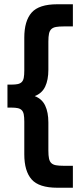

<svg xmlns="http://www.w3.org/2000/svg" viewBox="-20 -731 379 901"><path d="M15 -334H35Q52 -334 63.5 -336.5Q75 -339 82 -346Q89 -353 91.5 -366Q94 -379 94 -400V-554Q94 -633 128.5 -672Q163 -711 249 -711H322V-607H279Q257 -607 243 -604.5Q229 -602 221 -594.5Q213 -587 210 -573Q207 -559 207 -536V-404Q207 -356 192 -324.5Q177 -293 143 -280Q177 -267 192 -235.5Q207 -204 207 -156V-24Q207 -1 210 13Q213 27 221 34.5Q229 42 243 44.5Q257 47 279 47H322V150H249Q163 150 128.5 111Q94 72 94 -7V-160Q94 -181 91.5 -194Q89 -207 82 -214Q75 -221 63.5 -223.5Q52 -226 35 -226H15Z"/></svg>

Font: CyStack Display SemiBold
Style: Regular
Weight: 600
Designer: Weizhong Zhang
Foundry: 本地遙控
Version: Version 1.000;Glyphs 3.1.2 (3151)